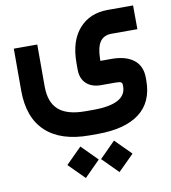

<svg xmlns="http://www.w3.org/2000/svg" viewBox="-90 -481 885 991"><g transform="rotate(-10 352.0 14.5)"><path d="M374 349.1 456.1 266.6 538.6 349.1Q535.6 352.1 532.7 355.5Q526.4 361.8 498.5 389.4Q470.7 417 456.1 431.6ZM197.3 349.1 279.8 266.6 361.8 349.1 279.8 431.6ZM335 -162.1Q335 -276.4 390.9 -339.8Q446.8 -403.3 542 -403.3H654.8H674.3V-383.8L674.8 -298.3V-278.8H655.3H539.6Q500 -278.8 480 -251.7Q460 -224.6 458.5 -162.1V-150.9H517.1Q591.3 -150.9 632.8 -118.7Q674.3 -86.4 674.3 -23.9V-9.8Q674.3 103.5 598.4 160.9Q522.5 218.3 378.4 218.3H337.4Q187 218.3 108.2 144.8Q29.3 71.3 29.3 -70.8V-271V-290.5H48.8H132.8H152.3V-271V-70.8Q152.3 12.2 197 52Q241.7 91.8 337.4 91.8H378.4Q551.3 91.8 551.3 -1V-6.8Q551.3 -17.6 545.2 -22.2Q539.1 -26.9 517.1 -26.9H439.9Q391.6 -26.9 363.3 -53.2Q335 -79.6 335 -127Z"/></g></svg>

Font: Shabnam WOL
Style: Bold-WOL
Weight: 700
Foundry: DejaVu fonts team - Redesigned by Saber Rastikerdar - Based on Vazir font
Version: Version 5.0.0